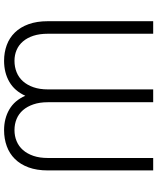

<svg xmlns="http://www.w3.org/2000/svg" viewBox="64 -814 761 928"><g transform="rotate(90 444.0 -350.5)"><path d="M804.2 -710.9V-201.7Q804.2 -148.4 789.6 -108.6Q774.9 -68.8 748.8 -42.5Q722.7 -16.1 687 -3.2Q651.4 9.8 609.4 9.8Q553.2 9.8 509.5 -15.6Q465.8 -41 443.4 -92.8Q419.9 -41 376 -15.6Q332 9.8 274.4 9.8Q233.4 9.8 198.2 -3.2Q163.1 -16.1 137.5 -42.5Q111.8 -68.8 97.4 -108.6Q83 -148.4 83 -201.7V-710.9H143.6V-201.7Q143.6 -162.1 153.3 -132.1Q163.1 -102.1 180.7 -81.5Q198.2 -61 222.2 -50.8Q246.1 -40.5 274.4 -40.5Q304.2 -40.5 329.6 -50.8Q355 -61 373.3 -81.5Q391.6 -102.1 402.1 -132.1Q412.6 -162.1 412.6 -201.7V-710.9H474.6V-201.7Q474.6 -162.1 484.9 -132.1Q495.1 -102.1 512.9 -81.5Q530.8 -61 555.4 -50.8Q580.1 -40.5 609.4 -40.5Q638.2 -40.5 662.8 -50.8Q687.5 -61 705.6 -81.5Q723.6 -102.1 733.9 -132.1Q744.1 -162.1 744.1 -201.7V-710.9Z"/></g></svg>

Font: Melbourne
Style: Light
Weight: 300
Designer: Google
Version: Version 2.000980; 2014